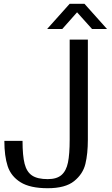

<svg xmlns="http://www.w3.org/2000/svg" viewBox="-20 -970 590 1014"><path d="M348 -950 229 -817H309L387 -905L466 -817H545L426 -950ZM3 -226Q3 -146 20.5 -92.5Q38 -39 88.5 -7.5Q139 24 232 24Q325 24 371.5 -13.5Q418 -51 431 -104.5Q444 -158 444 -233V-761H348V-233Q348 -156 339 -112Q330 -68 305 -46Q280 -24 232 -24Q178 -24 149.5 -43Q121 -62 110 -105Q99 -148 99 -226Z"/></svg>

Font: LXGW Marker Gothic
Style: Regular
Weight: 400
Version: Version 1.001